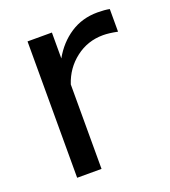

<svg xmlns="http://www.w3.org/2000/svg" viewBox="-106 -621 622 701"><g transform="rotate(-20 205.0 -271.0)"><path d="M397.9 -450.2Q364.7 -457 341.8 -457Q281.7 -457 235.1 -421.1Q188.5 -385.3 169.9 -328.1V0H75.2V-529.8H169.9V-429.2Q199.2 -481.4 245.4 -511.7Q291.5 -542 351.1 -542Q378.9 -542 397.9 -538.1Z"/></g></svg>

Font: Aurulent Sans
Style: Regular
Weight: 400
Version: Version 2007.05.04